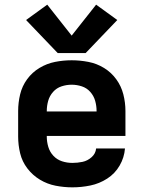

<svg xmlns="http://www.w3.org/2000/svg" viewBox="-20 -797 616 825"><path d="M291 8Q330 8 368.5 0Q407 -8 440.5 -29.5Q474 -51 494 -85.5Q514 -120 517 -159H393Q391 -137 373.5 -121.5Q356 -106 334.5 -101.5Q313 -97 291 -97Q268 -97 246.5 -104Q225 -111 209.5 -127.5Q194 -144 187.5 -166Q181 -188 181 -210V-213H519V-320Q519 -356 510 -391.5Q501 -427 479.5 -456.5Q458 -486 427 -505Q396 -524 360 -531Q324 -538 288 -538Q252 -538 216.5 -531Q181 -524 149.5 -505Q118 -486 96.5 -456.5Q75 -427 66.5 -391.5Q58 -356 58 -320V-210Q58 -174 66.5 -138.5Q75 -103 97.5 -73.5Q120 -44 151.5 -25Q183 -6 219 1Q255 8 291 8ZM181 -318V-320Q181 -342 187 -363.5Q193 -385 208 -402Q223 -419 244.5 -426Q266 -433 288 -433Q310 -433 331.5 -426Q353 -419 368 -402Q383 -385 389 -363.5Q395 -342 395 -320V-318ZM228 -569H348L484 -711L393 -777L288 -644L183 -777L92 -711Z"/></svg>

Font: Iosevka Sparkle
Style: Bold
Weight: 700
Designer: Belleve Invis
Foundry: Belleve Invis
Version: Version 4.5.0; ttfautohint (v1.8.3)